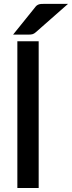

<svg xmlns="http://www.w3.org/2000/svg" viewBox="-20 -948 363 968"><path d="M175 -740V0H67.5V-740ZM323 -928.5 160.5 -785.5Q151.5 -777.5 143.5 -775.5Q135.5 -773.5 123.5 -773.5H46L156 -910Q160.5 -916.5 165 -920Q169.5 -923.5 175 -925.5Q180.5 -927.5 187.2 -928Q194 -928.5 203 -928.5Z"/></svg>

Font: Lato 2
Style: Regular
Weight: 600
Designer: Lukasz Dziedzic with Adam Twardoch and Botio Nikoltchev
Foundry: tyPoland Lukasz Dziedzic
Version: Version 2.015; 2015-08-06; http://www.latofonts.com/